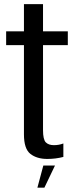

<svg xmlns="http://www.w3.org/2000/svg" viewBox="-20 -744 362 906"><path d="M203 6Q242.5 6 279 -3.5V-67Q258 -59 234.5 -59Q209.5 -59 196.2 -72.2Q183 -85.5 183 -130V-531H300V-596H183V-724.5H93V-596H9V-531H93V-110Q93 -41.5 123.5 -17.8Q154 6 203 6ZM156.5 141.5H189.5L239.5 37H184.5Z"/></svg>

Font: Anybody Condensed
Style: Regular
Weight: 400
Width: 3
Designer: Tyler Finck
Foundry: Etcetera Type Company
Version: Version 1.113;gftools[0.9.25]